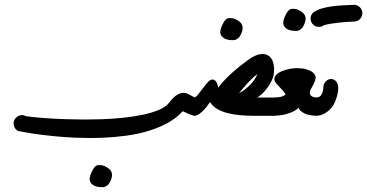

<svg xmlns="http://www.w3.org/2000/svg" viewBox="-20 -483 1532 801"><path d="M440.9 272Q429.2 297.9 407.2 297.9Q364.3 297.9 355 272Q354 269.5 354 265.6Q354 252 363.3 232.7Q372.6 213.4 381.8 208Q387.2 205.6 395 205.6Q417.5 205.6 437 223.1Q447.3 232.4 447.3 247.1Q447.3 258.3 440.9 272ZM794.9 -0.5Q783.7 -0.5 770.8 -6.3Q757.8 -12.2 742.2 -19Q716.3 9.8 679.2 30Q642.1 50.3 598.1 63.5Q554.2 76.7 504.9 83.3Q455.6 89.8 405.3 91.8Q379.9 92.8 355 92.8Q329.6 92.8 292 91.3Q254.4 89.8 208.7 85.4Q163.1 81.1 124 75.2Q85 69.3 55.7 63.5Q43 57.1 38.6 43Q36.6 37.1 36.6 31.7Q36.6 23.9 40.5 16.6Q47.4 3.9 61.5 -1Q66.9 -2.9 72.3 -2.9Q80.1 -2.9 87.9 1.5Q106 4.4 138.2 7.3Q170.4 10.3 211.7 12.5Q252.9 14.6 300.3 15.1Q319.3 15.6 338.4 15.6Q367.2 15.6 405.8 14.4Q444.3 13.2 490.7 8.5Q537.1 3.9 576.2 -4.4Q615.2 -12.7 644.3 -25.1Q673.3 -37.6 686.5 -55.7Q700.2 -74.2 712.4 -83Q724.6 -91.8 735.4 -94.2Q740.7 -95.7 745.6 -95.7Q750.5 -95.7 757.1 -93.8Q763.7 -91.8 771.2 -87.9Q778.8 -84 784.7 -80.3Q790.5 -76.7 794.9 -76.7Z M985.8 -341.3Q974.1 -315.4 952.1 -315.4Q909.2 -315.4 899.9 -341.3Q898.9 -343.8 898.9 -347.7Q898.9 -361.3 908.2 -380.6Q917.5 -399.9 926.8 -405.3Q932.1 -407.7 939.9 -407.7Q962.4 -407.7 981.9 -390.1Q992.2 -380.9 992.2 -366.2Q992.2 -355 985.8 -341.3ZM977.1 -94.2Q990.2 -100.6 1002.7 -110.4Q1015.1 -120.1 1025.4 -131.1Q1035.6 -142.1 1043 -153.3Q1050.3 -164.6 1053.7 -174.3Q1036.1 -161.1 1015.9 -139.4Q995.6 -117.7 977.1 -94.2ZM1128.9 0.5Q1118.2 0 1104 0H1064.9Q1052.7 0 1032.5 0Q1012.2 0 984.6 -2.2Q957 -4.4 932.1 -10.5Q907.2 -16.6 887.2 -27.8Q867.2 -39.1 856.4 -57.1Q854.5 -55.2 848.1 -45.9Q841.8 -36.6 832.5 -26.4Q823.2 -16.1 811.5 -7.8Q799.8 0.5 787.6 0.5V-75.2Q794.4 -75.2 803 -85Q811.5 -94.7 821 -107.4Q830.6 -120.1 840.1 -132.3Q849.6 -144.5 858.9 -149.4Q862.8 -151.4 866.7 -151.4Q871.6 -151.4 878.2 -146.5Q884.8 -141.6 891.1 -117.7Q907.7 -141.1 937.5 -169.4Q967.3 -197.8 1013.2 -231.4Q1044.9 -254.9 1067.9 -257.3Q1071.8 -257.8 1075.2 -257.8Q1092.8 -257.8 1105 -247.1Q1117.2 -236.3 1121.6 -213.9Q1123.5 -204.1 1123.5 -192.9Q1123.5 -179.7 1120.6 -164.6Q1119.6 -161.6 1115.7 -151.9Q1111.8 -142.1 1103.8 -128.9Q1095.7 -115.7 1083.3 -101.6Q1070.8 -87.4 1053.2 -76.2H1128.9Z M1304.2 0Q1269 0 1249 -10.5Q1229 -21 1225.6 -33.7Q1214.4 -22.5 1200 -16.1Q1185.5 -9.8 1171.1 -6.1Q1156.7 -2.4 1143.8 -1.5Q1130.9 -0.5 1123 -0.5V-76.2Q1135.3 -76.2 1149.2 -78.6Q1163.1 -81.1 1171.4 -89.4Q1166 -98.6 1158.7 -106.7Q1151.4 -114.7 1144.5 -121.8Q1137.7 -128.9 1132.3 -135Q1127 -141.1 1125.5 -147Q1124.5 -150.4 1124.5 -153.8Q1124.5 -162.6 1132.6 -171.1Q1140.6 -179.7 1157.2 -186.5Q1173.8 -193.4 1194.8 -196.8Q1207.5 -198.7 1219.7 -198.7Q1228 -198.7 1241.9 -197.3Q1255.9 -195.8 1272 -188.7Q1288.1 -181.6 1294.9 -168.5Q1296.9 -165 1296.9 -160.2Q1296.9 -157.7 1295.9 -152.6Q1294.9 -147.5 1291.5 -139.4Q1288.1 -131.3 1283.9 -123.8Q1279.8 -116.2 1276.9 -111.3Q1272.9 -104.5 1272.5 -98.6V-95.7Q1272.5 -91.3 1275.1 -86.7Q1277.8 -82 1285.2 -79.1Q1292.5 -76.2 1304.2 -76.2ZM1248.5 -379.9Q1236.8 -354 1214.8 -354Q1171.9 -354 1162.6 -379.9Q1161.6 -382.3 1161.6 -386.2Q1161.6 -399.9 1170.9 -419.2Q1180.2 -438.5 1189.5 -443.8Q1194.8 -446.3 1202.6 -446.3Q1225.1 -446.3 1244.6 -428.7Q1254.9 -419.4 1254.9 -404.8Q1254.9 -393.6 1248.5 -379.9Z M1456.5 -393.1Q1445.3 -392.6 1428.5 -391.6Q1411.6 -390.6 1394 -388.7Q1376.5 -386.7 1359.6 -384Q1342.8 -381.3 1331.5 -377.9Q1322.8 -371.1 1312 -371.1Q1311 -371.1 1304 -371.3Q1296.9 -371.6 1287.1 -379.9Q1276.4 -389.6 1275.9 -404.3V-405.8Q1275.9 -418.9 1285.2 -429.7Q1300.8 -441.4 1322.8 -447.8Q1344.7 -454.1 1368.4 -457Q1392.1 -460 1415 -460.9Q1438 -461.9 1456.5 -462.9Q1471.2 -462.9 1481.4 -452.6Q1491.7 -442.4 1491.7 -428.2Q1491.7 -413.6 1481.4 -403.3Q1471.2 -393.1 1456.5 -393.1ZM1367.7 -39.6Q1354.5 -21.5 1336.2 -10.7Q1317.9 0 1298.3 0V-76.2Q1303.7 -76.2 1308.6 -77.6Q1313.5 -79.1 1317.6 -83.5Q1321.8 -87.9 1324.7 -95.9Q1327.6 -104 1329.1 -116.7V-119.1Q1329.1 -132.3 1338.4 -142.6Q1347.7 -152.8 1361.8 -153.8Q1375 -151.9 1381.6 -144.3Q1388.2 -136.7 1390.1 -126Q1391.1 -120.6 1391.1 -114.3Q1391.1 -108.4 1389.6 -98.9Q1388.2 -89.4 1384.5 -77.1Q1380.9 -64.9 1376.2 -54.9Q1371.6 -44.9 1367.7 -39.6Z"/></svg>

Font: DimaLatifi
Style: regular
Weight: 400
Designer: R.Balvardi
Foundry: Dima Software Group
Version: Version 1.00;January 29, 2019;FontCreator 11.5.0.2427 64-bit